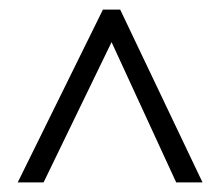

<svg xmlns="http://www.w3.org/2000/svg" viewBox="-20 -733 459 401"><path d="M17 -352 195 -713H231L403 -352H348L213 -645L71 -352Z"/></svg>

Font: Noto Sans Lao UI ExtCond Light
Style: Regular
Weight: 300
Width: 2
Designer: Monotype Design Team
Foundry: Monotype Imaging Inc.
Version: Version 2.000; ttfautohint (v1.8.4.7-5d5b)